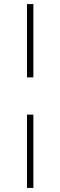

<svg xmlns="http://www.w3.org/2000/svg" viewBox="-20 -780 295 938"><path d="M143 -402V-760H112V-402ZM143 138V-220H112V138Z"/></svg>

Font: IBM Plex Arabic ExtraLight
Style: Regular
Weight: 200
Designer: Mike Abbink, Paul van der Laan, Pieter van Rosmalen, Wael Morcos, Khajak Apelian
Foundry: Bold Monday
Version: Version 1.0